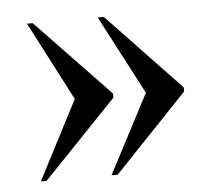

<svg xmlns="http://www.w3.org/2000/svg" viewBox="-38 -504 530 468"><g transform="rotate(-5 227.5 -270.0)"><path d="M217 -77H232L411 -265V-275L232 -463H217L318 -270ZM44 -77H58L238 -265V-275L58 -463H44L144 -270Z"/></g></svg>

Font: Noto Serif Display Condensed Medium
Style: Regular
Weight: 500
Width: 3
Designer: Monotype Design Team
Foundry: Monotype Imaging Inc.
Version: Version 2.009